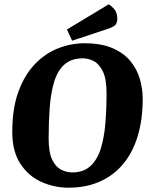

<svg xmlns="http://www.w3.org/2000/svg" viewBox="-20 -861 697 892"><path d="M298 11Q232 11 172 -16Q112 -43 74.5 -100.5Q37 -158 37 -247Q37 -357 65.5 -435Q94 -513 142 -563Q190 -613 250 -636.5Q310 -660 372 -660Q451 -660 503.5 -637Q556 -614 586.5 -576.5Q617 -539 630 -493Q643 -447 643 -402Q643 -306 620 -229.5Q597 -153 552.5 -99.5Q508 -46 444 -17.5Q380 11 298 11ZM315 -60Q368 -60 400 -89.5Q432 -119 448 -170Q464 -221 469.5 -287.5Q475 -354 475 -427Q475 -495 457.5 -530Q440 -565 415 -577.5Q390 -590 365 -590Q311 -590 279 -561Q247 -532 231.5 -480.5Q216 -429 211 -361.5Q206 -294 206 -218Q206 -152 223 -118Q240 -84 265.5 -72Q291 -60 315 -60ZM315 -672 291 -724 485 -841Q496 -835 510.5 -819Q525 -803 525 -771Q525 -760 519 -749Q513 -738 481 -727Z"/></svg>

Font: Faustina ExtraBold
Style: Italic
Weight: 800
Italic angle: -8°
Designer: Alfonso Garcia
Foundry: http://www.omnibus-type.com
Version: Version 1.200